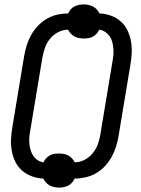

<svg xmlns="http://www.w3.org/2000/svg" viewBox="-20 -804 640 873"><path d="M249 49Q238 49 226.5 46.5Q215 44 205.5 39Q196 34 189 26Q182 18 177 8Q151 7 126 -2Q101 -11 81.5 -27.5Q62 -44 50.5 -67Q39 -90 34 -116Q29 -142 30 -169.5Q31 -197 36 -225L90 -550Q94 -574 101.5 -598Q109 -622 121.5 -644.5Q134 -667 152.5 -686.5Q171 -706 193.5 -719Q216 -732 241 -737.5Q266 -743 290 -743Q294 -753 301.5 -761.5Q309 -770 319 -775Q329 -780 340 -782Q351 -784 361 -784Q372 -784 383 -781.5Q394 -779 403.5 -774Q413 -769 420 -761Q427 -753 432 -743Q459 -742 484 -733Q509 -724 528 -707.5Q547 -691 558.5 -668Q570 -645 575 -619Q580 -593 579 -565.5Q578 -538 573 -510L519 -185Q515 -161 507.5 -137Q500 -113 487.5 -90.5Q475 -68 457 -48.5Q439 -29 416 -16Q393 -3 368 2.5Q343 8 319 8Q315 18 307.5 26.5Q300 35 290 40Q280 45 269.5 47Q259 49 249 49ZM320 -66Q343 -66 365 -77.5Q387 -89 402.5 -108.5Q418 -128 426 -151Q434 -174 437 -197L491 -522Q494 -538 495.5 -553.5Q497 -569 495.5 -584Q494 -599 490.5 -613Q487 -627 478.5 -639Q470 -651 458 -659Q446 -667 431 -669Q427 -659 419 -650.5Q411 -642 401.5 -637Q392 -632 381.5 -630.5Q371 -629 361 -629Q350 -629 339 -631Q328 -633 318 -638.5Q308 -644 301 -652Q294 -660 289 -669Q266 -669 244 -657.5Q222 -646 206.5 -626.5Q191 -607 183.5 -584Q176 -561 172 -538L118 -213Q115 -197 113.5 -181.5Q112 -166 113.5 -151Q115 -136 119 -122Q123 -108 131 -96Q139 -84 151 -76Q163 -68 178 -66Q182 -76 190 -84.5Q198 -93 207.5 -98Q217 -103 227.5 -104.5Q238 -106 248 -106Q259 -106 270.5 -104Q282 -102 291.5 -96.5Q301 -91 308 -83Q315 -75 320 -66Z"/></svg>

Font: Iosevka Extended Oblique
Style: Regular
Weight: 400
Width: 7
Italic angle: -9°
Monospace: yes
Designer: Belleve Invis
Foundry: Belleve Invis
Version: Version 32.0.1; ttfautohint (v1.8.4)